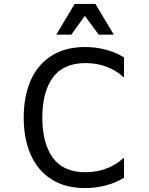

<svg xmlns="http://www.w3.org/2000/svg" viewBox="-20 -948 760 980"><path d="M101 -348Q101 -456 136.5 -537Q172 -618 242.5 -663Q313 -708 414 -708Q469 -708 520 -694.5Q571 -681 613 -655V-555H609Q576 -587 526 -606.5Q476 -626 417 -626Q303 -626 249.5 -552Q196 -478 196 -348Q196 -217 249.5 -143Q303 -69 416 -69Q473 -69 523.5 -88Q574 -107 609 -141H613V-41Q571 -15 520 -1.5Q469 12 414 12Q313 12 242.5 -33Q172 -78 136.5 -159Q101 -240 101 -348ZM361 -928H467L561 -771H484L413 -867L344 -771H267Z"/></svg>

Font: AmikoRegular
Style: Regular
Weight: 400
Designer: Pablo Impallari, Rodrigo Fuenzalida, Andres Torresi
Foundry: Impallari Type
Version: Version 1.000; ttfautohint (v1.3)